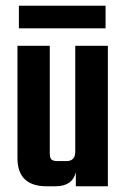

<svg xmlns="http://www.w3.org/2000/svg" viewBox="-20 -651 439 671"><path d="M243 -491H357V0H245V-49Q233 0 174 0H143Q41 0 41 -99V-491H154V-115Q154 -99 160 -93.5Q166 -88 182 -88H212Q243 -88 243 -121ZM349 -631V-552H46V-631Z"/></svg>

Font: Teko Medium
Style: Regular
Weight: 500
Designer: Manushi Parikh, Jonny Pinhorn
Foundry: Indian Type Foundry
Version: Version 1.106;PS 1.0;hotconv 1.0.78;makeotf.lib2.5.61930; tt